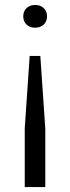

<svg xmlns="http://www.w3.org/2000/svg" viewBox="-20 -552 284 776"><path d="M143 -326 163 -33V204H80V-33L100 -326ZM122 -532Q143 -532 156.5 -519.5Q170 -507 170 -486Q170 -465 156.5 -452.5Q143 -440 122 -440Q101 -440 87.5 -452.5Q74 -465 74 -486Q74 -507 87.5 -519.5Q101 -532 122 -532Z"/></svg>

Font: Mona Sans ExtraLight
Style: Regular
Weight: 400
Version: Version 2.000